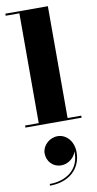

<svg xmlns="http://www.w3.org/2000/svg" viewBox="-120 -798 632 1245"><g transform="rotate(-10 196.0 -176.0)"><path d="M11.5 -13.5V0H381.5V-13.5H291.5V-750H11.5V-736.5H101.5V-13.5ZM105 186.5C105 236.5 141 281.5 199.5 281.5C243.5 281.5 287.5 248 297.5 206C304 325 213 387.5 103.5 387.5V398.5C227.5 398.5 310.5 325.5 310.5 214.5C310.5 140 262 91 206.5 91C152 91 105 136 105 186.5Z"/></g></svg>

Font: Bodoni* 16pt Fatface
Style: Regular
Weight: 900
Version: Version 2.3